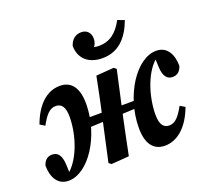

<svg xmlns="http://www.w3.org/2000/svg" viewBox="-127 -897 1159 1069"><g transform="rotate(-20 452.0 -363.0)"><path d="M106.6 13.9C225.5 13.9 341.5 -165.9 343.7 -351.4C345.1 -448.1 309.1 -499.9 239.4 -499.9C162.1 -499.9 98.3 -441.6 59.9 -336.1L88.6 -318.7C116.4 -369.2 141.2 -402.1 178.4 -402.1C211.4 -402.1 233.3 -381.5 232.6 -316.3C231.1 -204.1 184.8 -73.2 109.9 -18.3L107.9 -15.4L121.5 -10.3L126.1 -14.6L123.4 -78.6C120.6 -129.9 101.9 -154.9 68.5 -154.9C42.1 -154.9 23.9 -142.1 13.1 -110.3C12.6 -44.4 40.7 13.9 106.6 13.9ZM305.5 -225.1 627.9 -238.7 628.6 -280.3 306.3 -278.9 305.5 -225.1ZM361.9 8 467.1 0C481.8 -72.4 495.9 -142.9 511.4 -214.3L570.2 -480L555.9 -491.6L450.8 -483.6C436.1 -411.2 422.5 -340.4 405.8 -269L347.6 -3.6L361.9 8ZM677 13.9C753.9 14.1 818.8 -45.9 857.5 -150.2L828.8 -167.4C800.7 -117.1 776.2 -83.9 739.2 -83.9C706.2 -83.9 684.7 -104.5 685.4 -170.1C686.8 -281.4 732.2 -413.8 805.1 -466.3L806.8 -471.3L794.6 -476.4L790.6 -471.4L793.3 -407.4C796 -356.1 814.5 -331.1 847.9 -331.1C874.2 -331.1 892.8 -344.2 903.5 -376C904.1 -441.6 876 -499.9 810.4 -499.9C691.4 -499.9 575.4 -320.1 573.3 -133.2C571.8 -37.9 607.8 13.6 677 13.9ZM517.6 -563.1C614 -563.1 670.9 -627.3 705.6 -719.9L665.7 -735C629.4 -668.4 587 -634.2 520.9 -634.2C485.7 -634.2 456 -648 424.3 -676.6L447.5 -604.2C481.8 -616.4 507.8 -644.8 507.8 -683C507.8 -717.4 486.3 -739.7 453.7 -739.7C418.9 -739.7 395.1 -720.2 383.4 -684.1C383.4 -614.6 429.1 -563.1 517.6 -563.1Z"/></g></svg>

Font: Source Serif 4 Variable
Style: Italic
Weight: 400
Italic angle: -12°
Designer: Frank Grießhammer
Foundry: Adobe Systems Incorporated
Version: Version 4.004;hotconv 1.0.116;makeotfexe 2.5.65601